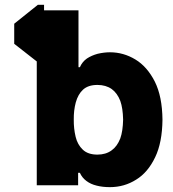

<svg xmlns="http://www.w3.org/2000/svg" viewBox="-20 -770 721 798"><path d="M39.1 -671.4 137.2 -750H163.1V-511.2H137.2L39.1 -587.9ZM236.8 -51.8V-490.7H312Q321.8 -513.2 341.3 -526.9Q360.8 -539.6 385.7 -546.4Q412.6 -552.7 437 -552.7Q493.2 -552.7 542.5 -522.9Q591.8 -493.2 623.5 -430.7Q654.3 -369.1 655.3 -272.5Q654.3 -177.7 625 -116.7Q594.7 -53.2 545.9 -23.4Q496.6 7.8 437 7.8Q405.8 7.8 381.8 1.5Q356.9 -4.4 338.9 -18.1Q320.8 -31.7 312 -51.8ZM491.7 -272.9Q490.7 -320.3 480 -350.6Q467.3 -383.3 444.3 -399.9Q419.9 -417 384.8 -417Q346.2 -417 324.7 -397Q304.2 -377.9 294.9 -344.2Q286.1 -311 286.6 -272.9Q286.1 -235.8 294.4 -201.2Q302.2 -168.5 324.2 -147.9Q345.7 -127.4 384.8 -127.4Q419.9 -127.4 443.8 -145Q466.8 -161.1 480 -194.8Q490.7 -225.1 491.7 -272.9ZM132.8 0V-727.1H306.2V-456.1L242.7 -262.2L304.7 -108.9V0Z"/></svg>

Font: My Font
Style: Regular
Weight: 500
Designer: Rasmus Andersson
Foundry: rsms
Version: Version 0.001